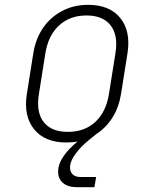

<svg xmlns="http://www.w3.org/2000/svg" viewBox="-20 -580 640 795"><path d="M298 195Q257 195 236.5 173.5Q216 152 222 115Q226 91 245 64Q264 37 301 6Q291 8 278.5 9Q266 10 254 10Q166 10 121.5 -44.5Q77 -99 91 -190L118 -360Q128 -421 159 -465.5Q190 -510 238 -535Q286 -560 345 -560Q434 -560 478 -505.5Q522 -451 508 -360L481 -190Q472 -135 445.5 -93Q419 -51 379 -25L348 0Q315 27 294.5 54.5Q274 82 271 103Q267 126 278.5 139.5Q290 153 314 153H378L371 195ZM261 -34Q330 -34 374.5 -75Q419 -116 431 -190L458 -360Q470 -434 438 -475Q406 -516 338 -516Q270 -516 225 -475Q180 -434 168 -360L141 -190Q129 -116 160.5 -75Q192 -34 261 -34Z"/></svg>

Font: JetBrains Mono NL Thin
Style: Italic
Weight: 100
Italic angle: -9°
Monospace: yes
Designer: Philipp Nurullin, Konstantin Bulenkov
Foundry: JetBrains
Version: Version 2.305; ttfautohint (v1.8.4.7-5d5b)